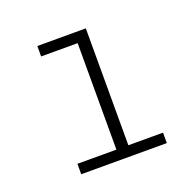

<svg xmlns="http://www.w3.org/2000/svg" viewBox="-84 -829 597 588"><g transform="rotate(-20 215.0 -534.5)"><path d="M86 -327V-361H213V-708H94V-742H252V-361H365V-327Z"/></g></svg>

Font: Montserrat Light
Style: Regular
Weight: 300
Designer: Julieta Ulanovsky
Foundry: Julieta Ulanovsky
Version: Version 9.000; ttfautohint (v1.8.4.7-5d5b)